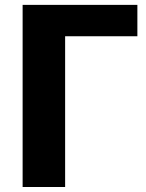

<svg xmlns="http://www.w3.org/2000/svg" viewBox="-20 -748 584 768"><path d="M529.5 -603H240.5V0H70.5V-728.5H529.5Z"/></svg>

Font: Lato
Style: Regular
Weight: 900
Designer: Lukasz Dziedzic with Adam Twardoch and Botio Nikoltchev
Foundry: tyPoland Lukasz Dziedzic
Version: Version 2.010; 2014-09-01; http://www.latofonts.com/; ttfaut